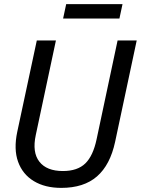

<svg xmlns="http://www.w3.org/2000/svg" viewBox="-20 -896 685 934"><path d="M450 -219 552 -699H645L540 -206Q516 -94 452 -38Q388 18 278 18Q199 18 144.5 -15Q90 -48 68 -109Q46 -170 64 -255L159 -699H252L154 -239Q136 -155 171.5 -109.5Q207 -64 286 -64Q357 -64 395 -101Q433 -138 450 -219ZM302 -876H576L561 -806H287Z"/></svg>

Font: Fragment Mono
Style: Italic
Weight: 400
Italic angle: -12°
Designer: Wei Huang based on Nimbus Sans by URW Studio, based on Helvetica by Max Miedinger.
Foundry: Wei Huang
Version: Version 1.011; ttfautohint (v1.8.4.7-5d5b)